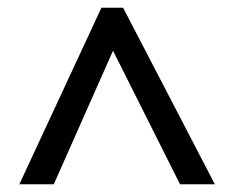

<svg xmlns="http://www.w3.org/2000/svg" viewBox="-20 -739 604 496"><path d="M30 -263 242 -719H298L535 -263H445L272 -608L119 -263Z"/></svg>

Font: Noto Sans Myanmar UI Medium
Style: Regular
Weight: 500
Designer: Monotype Design Team
Foundry: Monotype Imaging Inc.
Version: Version 2.103; ttfautohint (v1.8.4.7-5d5b)